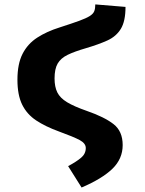

<svg xmlns="http://www.w3.org/2000/svg" viewBox="-20 -621 655 870"><path d="M411.8 -601 548.7 -589.7Q548.7 -525.1 527.7 -490.5Q506.7 -455.9 466.7 -437.7Q426.7 -419.5 369.2 -402.6Q317.9 -387.7 286.7 -372.6Q255.4 -357.4 241.3 -333.1Q227.2 -308.7 227.2 -265.6Q227.2 -227.7 239.7 -202.3Q252.3 -176.9 284.1 -157.7Q315.9 -138.5 373.3 -118.5Q453.3 -90.8 494.6 -58.5Q535.9 -26.2 535.9 36.4Q535.9 98.5 489.5 143.6Q443.1 188.7 349.7 228.7L288.7 131.8Q326.2 111.8 347.4 93.8Q368.7 75.9 368.7 49.7Q368.7 28.7 341.3 13.8Q313.8 -1 246.2 -25.6Q185.6 -47.7 143.8 -75.4Q102.1 -103.1 80.5 -146.7Q59 -190.3 59 -259.5Q59 -331.8 82.3 -377.2Q105.6 -422.6 148.7 -450.5Q191.8 -478.5 250.8 -496.9Q306.7 -514.9 339 -526.7Q371.3 -538.5 386.9 -548.5Q402.6 -558.5 407.2 -570.5Q411.8 -582.6 411.8 -601Z"/></svg>

Font: FiraCode Nerd Font
Style: Bold
Weight: 700
Designer: Carrois Corporate, Edenspiekermann AG, Nikita Prokopov
Foundry: Carrois Corporate, Edenspiekermann AG, Nikita Prokopov
Version: Version 6.002;Nerd Fonts 2.1.0